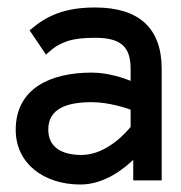

<svg xmlns="http://www.w3.org/2000/svg" viewBox="-20 -482 484 513"><path d="M22 -135C22 -46 96 11 195 11C261 11 314 -34 336 -55V0H412V-298C412 -409 349 -462 234 -462C153 -462 105 -440 63 -404L59 -401L103 -336L107 -340C142 -372 175 -381 234 -381C301 -381 329 -359 329 -298V-266C314 -272 271 -288 225 -288C115 -288 22 -246 22 -135ZM109 -136C109 -193 161 -209 225 -209C270 -209 315 -194 329 -189V-143C321 -133 267 -68 198 -68C144 -68 109 -89 109 -136Z"/></svg>

Font: Charger Pro
Style: BdNar
Weight: 700
Designer: Jasper
Foundry: Cannot Into Space Fonts
Version: Version 1.09